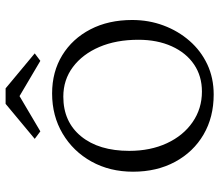

<svg xmlns="http://www.w3.org/2000/svg" viewBox="-70 -722 801 702"><g transform="rotate(-90 331.0 -371.5)"><path d="M335.9 8.8Q252.9 8.8 189.5 -28.3Q126 -65.4 89.8 -132.3Q53.7 -199.2 53.7 -286.1Q53.7 -371.1 90.8 -438Q127.9 -504.9 192.9 -543.5Q257.8 -582 339.8 -582Q418.9 -582 479.5 -544.9Q540 -507.8 574.2 -441.9Q608.4 -376 608.4 -289.1Q608.4 -228.5 588.4 -174.8Q568.4 -121.1 532.2 -79.6Q496.1 -38.1 446.3 -14.6Q396.5 8.8 335.9 8.8ZM346.7 -34.2Q403.3 -34.2 445.8 -63Q488.3 -91.8 512.2 -144.5Q536.1 -197.3 536.1 -266.6Q536.1 -347.7 509.8 -409.2Q483.4 -470.7 436.5 -505.9Q389.6 -541 328.1 -541Q236.3 -541 183.1 -476.1Q129.9 -411.1 129.9 -299.8Q129.9 -222.7 157.7 -162.6Q185.5 -102.5 234.9 -68.4Q284.2 -34.2 346.7 -34.2ZM486.3 -645.5 459 -625 301.8 -717.8H358.4L201.2 -625L173.8 -645.5L301.8 -752H358.4Z"/></g></svg>

Font: Crimson Pro ExtraLight
Style: Regular
Weight: 250
Designer: Jacques Le Bailly
Foundry: Baron von Fonthausen
Version: Version 1.003